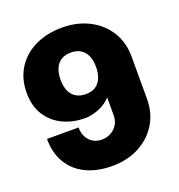

<svg xmlns="http://www.w3.org/2000/svg" viewBox="-128 -803 857 920"><g transform="rotate(-20 300.0 -343.0)"><path d="M290 10Q213 10 156.5 -17.5Q100 -45 69.5 -96.5Q39 -148 39 -219H200Q200 -178 223.5 -152Q247 -126 286 -126Q312 -126 332.5 -137.5Q353 -149 365.5 -169Q378 -189 378 -214V-307Q351 -278 314 -264Q277 -250 246 -250Q184 -250 133.5 -274Q83 -298 53 -344.5Q23 -391 23 -459Q23 -532 57.5 -585.5Q92 -639 152 -667.5Q212 -696 288 -696Q366 -696 426.5 -664.5Q487 -633 521 -578Q555 -523 555 -450V-236Q555 -163 520.5 -107.5Q486 -52 426 -21Q366 10 290 10ZM288 -357Q319 -357 338.5 -370Q358 -383 368 -407Q378 -431 378 -463Q378 -497 367.5 -520.5Q357 -544 337 -556.5Q317 -569 288 -569Q257 -569 237 -556Q217 -543 207 -519Q197 -495 197 -462Q197 -430 207 -406.5Q217 -383 237.5 -370Q258 -357 288 -357Z"/></g></svg>

Font: Chivo Mono ExtraBold
Style: Regular
Weight: 800
Monospace: yes
Designer: Hector Gatti
Foundry: Omnibus-Type
Version: Version 1.008